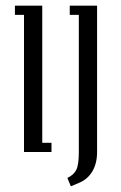

<svg xmlns="http://www.w3.org/2000/svg" viewBox="-20 -532 424 672"><path d="M215.8 90.8Q238.3 80.1 247.1 62.3Q255.9 44.4 255.9 0V-480H224.1V-512.2H319.8V0Q319.8 40 303.2 67.9Q286.6 95.7 256.8 107.9L228 120.1ZM32.2 -480V-512.2H127.9V-32.2H160.2V0H64V-480Z"/></svg>

Font: Gawaa
Style: Regular
Weight: 400
Designer: T. Christopher White
Version: Version 1.0